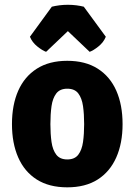

<svg xmlns="http://www.w3.org/2000/svg" viewBox="-20 -768 562 802"><path d="M492 -249.5Q492 -169.5 465.5 -110Q439 -50.5 387.8 -18Q336.5 14.5 261 14.5Q185 14.5 133.5 -18.2Q82 -51 56 -110.5Q30 -170 30 -249.5Q30 -330 56.2 -389.2Q82.5 -448.5 134 -481.2Q185.5 -514 261 -514Q337 -514 388.5 -481Q440 -448 466 -388.8Q492 -329.5 492 -249.5ZM190.5 -249.5Q190.5 -208.5 195.2 -175Q200 -141.5 215.2 -121.8Q230.5 -102 261 -102Q292 -102 307 -121.8Q322 -141.5 326.8 -175Q331.5 -208.5 331.5 -249.5Q331.5 -291 326.8 -324.5Q322 -358 307 -377.8Q292 -397.5 261 -397.5Q230.5 -397.5 215.2 -377.8Q200 -358 195.2 -324.5Q190.5 -291 190.5 -249.5ZM330 -740 422 -614.5Q412.5 -591 391.2 -574Q370 -557 354.5 -551.5L263.5 -638L172.5 -551.5Q157 -557 135.8 -574Q114.5 -591 105 -614.5L196.5 -740Q210.5 -743.5 227.8 -745.8Q245 -748 263.5 -748Q282 -748 299.2 -745.8Q316.5 -743.5 330 -740Z"/></svg>

Font: Signika Light
Style: Bold
Weight: 700
Version: Version 2.003;gftools[0.9.32]